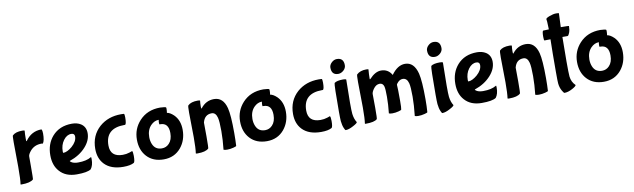

<svg xmlns="http://www.w3.org/2000/svg" viewBox="-43 -1168 5741 1739"><g transform="rotate(-10 2827.5 -298.0)"><path d="M308 -305Q305 -306 295 -307Q231 -307 192 -262Q166 -231 166 -212V-124Q166 -4 163 -1Q135 26 53 26Q45 26 45 23Q52 -16 52 -135L50 -362Q50 -421 54 -425Q82 -453 145 -453Q166 -453 166 -448Q163 -421 163 -375Q163 -352 165 -352Q167 -352 169 -354Q225 -434 318 -434Q326 -421 326 -396Q326 -329 308 -305Z M576 -347Q535 -347 504 -305Q473 -263 473 -204Q473 -190 477 -190Q513 -191 558 -229Q607 -272 607 -318Q607 -347 576 -347ZM407 -39Q356 -95 356 -188Q356 -292 416 -361Q483 -437 598 -437Q645 -437 679 -416Q724 -387 724 -328Q724 -262 671 -203Q615 -140 521 -108Q521 -101 538 -92Q560 -81 594 -81Q670 -81 714 -108Q715 -109 716 -109Q719 -109 719 -90Q719 -32 694 0Q660 23 563 23Q462 23 407 -39Z M818 -33Q767 -87 767 -175Q767 -298 852 -374Q932 -444 1051 -444Q1074 -444 1078 -443Q1084 -439 1084 -409Q1084 -352 1072 -343H1065Q890 -343 890 -185Q890 -79 1004 -79Q1037 -79 1067 -89Q1097 -99 1092 -99Q1100 -91 1100 -53Q1100 1 1089 10Q1056 29 991 29Q877 29 818 -33Z M1208 -36Q1153 -96 1153 -192Q1153 -291 1219 -363Q1292 -442 1410 -442Q1458 -440 1464 -434Q1466 -432 1466 -420Q1466 -402 1463 -384Q1490 -381 1524 -349Q1577 -297 1577 -208Q1577 -113 1522 -46Q1462 26 1363 26Q1265 26 1208 -36ZM1386 -293H1378Q1376 -297 1376 -306Q1376 -323 1379 -335Q1338 -335 1305 -301Q1267 -261 1267 -195Q1267 -160 1279 -131Q1302 -75 1363 -75Q1403 -75 1430 -104Q1462 -137 1462 -199Q1462 -293 1386 -293Z M1661 -350Q1661 -412 1666 -417Q1694 -445 1757 -445Q1778 -445 1778 -440Q1775 -416 1775 -388Q1775 -368 1778 -368Q1779 -368 1781 -370Q1829 -433 1904 -433Q1988 -433 2015 -330Q2032 -264 2032 -98Q2032 -32 2029 19Q2029 24 2002 31Q1972 39 1943 39Q1924 39 1910 34Q1920 -56 1920 -137Q1920 -225 1911 -260Q1898 -310 1861 -310Q1796 -310 1778 -239L1779 -112Q1779 -5 1775 -1Q1748 26 1672 26Q1657 26 1657 23Q1664 -22 1664 -125Z M2157 -36Q2102 -96 2102 -192Q2102 -291 2168 -363Q2241 -442 2359 -442Q2407 -440 2413 -434Q2415 -432 2415 -420Q2415 -402 2412 -384Q2439 -381 2473 -349Q2526 -297 2526 -208Q2526 -113 2471 -46Q2411 26 2312 26Q2214 26 2157 -36ZM2335 -293H2327Q2325 -297 2325 -306Q2325 -323 2328 -335Q2287 -335 2254 -301Q2216 -261 2216 -195Q2216 -160 2228 -131Q2251 -75 2312 -75Q2352 -75 2379 -104Q2411 -137 2411 -199Q2411 -293 2335 -293Z M2637 -33Q2586 -87 2586 -175Q2586 -298 2671 -374Q2751 -444 2870 -444Q2893 -444 2897 -443Q2903 -439 2903 -409Q2903 -352 2891 -343H2884Q2709 -343 2709 -185Q2709 -79 2823 -79Q2856 -79 2886 -89Q2916 -99 2911 -99Q2919 -91 2919 -53Q2919 1 2908 10Q2875 29 2810 29Q2696 29 2637 -33Z M3103 -483Q3080 -462 3053 -462Q2992 -462 2992 -530Q2992 -555 3014 -576Q3036 -597 3063 -597Q3125 -597 3125 -530Q3125 -503 3103 -483ZM3115 -399 3114 -325Q3112 -243 3112 -186Q3112 -109 3115 -83Q3121 -35 3142 -3Q3142 7 3102 28Q3060 51 3031 51Q3026 51 3017 30Q3005 3 3001 -37Q2999 -63 2999 -124Q2999 -373 3006 -387Q3029 -405 3087 -405Q3110 -405 3115 -399Z M3562 -124Q3562 -58 3558 -45Q3558 -40 3532 -33Q3503 -25 3474 -25Q3455 -25 3442 -30Q3451 -111 3451 -182Q3451 -252 3445 -276Q3436 -309 3406 -309Q3372 -309 3347 -273Q3328 -245 3328 -228L3329 -101Q3329 -3 3325 2Q3300 26 3220 26Q3212 26 3212 23Q3219 -20 3219 -124L3216 -359Q3216 -423 3221 -428Q3253 -458 3308 -458Q3329 -458 3329 -454Q3325 -410 3325 -369Q3325 -364 3327 -364Q3329 -364 3331 -366Q3385 -425 3439 -425Q3504 -425 3537 -367Q3594 -447 3663 -447Q3746 -447 3774 -337Q3791 -268 3791 -98Q3791 -32 3787 19Q3787 24 3760 31Q3730 39 3701 39Q3682 39 3669 34Q3680 -65 3680 -142Q3680 -233 3671 -267Q3658 -316 3619 -316Q3595 -316 3575 -296Q3559 -279 3559 -272Q3562 -240 3562 -124Z M3992 -483Q3969 -462 3942 -462Q3881 -462 3881 -530Q3881 -555 3903 -576Q3925 -597 3952 -597Q4014 -597 4014 -530Q4014 -503 3992 -483ZM4004 -399 4003 -325Q4001 -243 4001 -186Q4001 -109 4004 -83Q4010 -35 4031 -3Q4031 7 3991 28Q3949 51 3920 51Q3915 51 3906 30Q3894 3 3890 -37Q3888 -63 3888 -124Q3888 -373 3895 -387Q3918 -405 3976 -405Q3999 -405 4004 -399Z M4301 -347Q4260 -347 4229 -305Q4198 -263 4198 -204Q4198 -190 4202 -190Q4238 -191 4283 -229Q4332 -272 4332 -318Q4332 -347 4301 -347ZM4132 -39Q4081 -95 4081 -188Q4081 -292 4141 -361Q4208 -437 4323 -437Q4370 -437 4404 -416Q4449 -387 4449 -328Q4449 -262 4396 -203Q4340 -140 4246 -108Q4246 -101 4263 -92Q4285 -81 4319 -81Q4395 -81 4439 -108Q4440 -109 4441 -109Q4444 -109 4444 -90Q4444 -32 4419 0Q4385 23 4288 23Q4187 23 4132 -39Z M4528 -350Q4528 -412 4533 -417Q4561 -445 4624 -445Q4645 -445 4645 -440Q4642 -416 4642 -388Q4642 -368 4645 -368Q4646 -368 4648 -370Q4696 -433 4771 -433Q4855 -433 4882 -330Q4899 -264 4899 -98Q4899 -32 4896 19Q4896 24 4869 31Q4839 39 4810 39Q4791 39 4777 34Q4787 -56 4787 -137Q4787 -225 4778 -260Q4765 -310 4728 -310Q4663 -310 4645 -239L4646 -112Q4646 -5 4642 -1Q4615 26 4539 26Q4524 26 4524 23Q4531 -22 4531 -125Z M5111 -529Q5186 -529 5186 -526Q5186 -492 5176 -465Q5166 -439 5157 -439H5110Q5108 -291 5108 -216Q5108 -107 5111 -75Q5117 -23 5152 10Q5152 21 5115 41Q5075 63 5041 63Q5035 63 5021 39Q5003 9 4999 -31Q4997 -47 4997 -138Q4997 -317 5000 -437Q4969 -437 4944 -436Q4939 -441 4939 -471Q4939 -519 4948 -526L5001 -528Q5000 -573 4998 -600L4995 -623Q4995 -633 5030 -646Q5064 -659 5091 -659Q5116 -659 5116 -655Q5114 -632 5111 -529Z M5256 -36Q5201 -96 5201 -192Q5201 -291 5267 -363Q5340 -442 5458 -442Q5506 -440 5512 -434Q5514 -432 5514 -420Q5514 -402 5511 -384Q5538 -381 5572 -349Q5625 -297 5625 -208Q5625 -113 5570 -46Q5510 26 5411 26Q5313 26 5256 -36ZM5434 -293H5426Q5424 -297 5424 -306Q5424 -323 5427 -335Q5386 -335 5353 -301Q5315 -261 5315 -195Q5315 -160 5327 -131Q5350 -75 5411 -75Q5451 -75 5478 -104Q5510 -137 5510 -199Q5510 -293 5434 -293Z"/></g></svg>

Font: Bubblegum Sans
Style: Regular
Weight: 400
Designer: Angel Koziupa and Alejandro Paul
Foundry: Angel Koziupa and Alejandro Paul
Version: Version 1.001